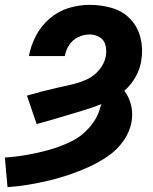

<svg xmlns="http://www.w3.org/2000/svg" viewBox="-33 -763 629 791"><path d="M-2 8Q41 5 83.5 -2Q126 -9 168 -19Q210 -29 251.5 -43Q293 -57 333.5 -75.5Q374 -94 411.5 -119.5Q449 -145 475.5 -182.5Q502 -220 509 -262Q515 -297 507 -330Q499 -363 479 -389Q507 -413 525.5 -446Q544 -479 549 -513Q557 -561 546 -606.5Q535 -652 504 -684.5Q473 -717 428.5 -730Q384 -743 336 -743Q293 -743 250 -730Q207 -717 171.5 -686.5Q136 -656 115 -615.5Q94 -575 86 -532H234Q238 -556 252 -577.5Q266 -599 289 -610Q312 -621 336 -621Q358 -621 377 -610Q396 -599 401.5 -577Q407 -555 403 -532Q398 -502 376 -475.5Q354 -449 324 -435.5Q294 -422 263 -415Q232 -408 201 -401Q170 -394 139 -386Q108 -378 78 -369L118 -252Q163 -264 207.5 -277.5Q252 -291 296.5 -304Q341 -317 385 -334L380 -320Q368 -275 335 -237.5Q302 -200 258 -179Q214 -158 169 -145.5Q124 -133 78.5 -125Q33 -117 -13 -114Z"/></svg>

Font: Iosevka Sparkle Heavy
Style: Italic
Weight: 900
Italic angle: -9°
Designer: Belleve Invis
Foundry: Belleve Invis
Version: Version 4.5.0; ttfautohint (v1.8.3)